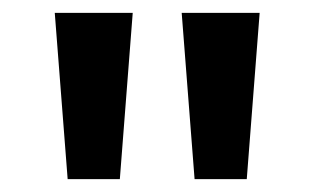

<svg xmlns="http://www.w3.org/2000/svg" viewBox="-20 -734 488 298"><path d="M186 -714 166 -456H85L65 -714ZM383 -714 363 -456H282L262 -714Z"/></svg>

Font: Noto Sans Bassa Vah SemiBold
Style: Regular
Weight: 600
Designer: Monotype Design Team
Foundry: Monotype Imaging Inc.
Version: Version 2.002; ttfautohint (v1.8.4.7-5d5b)